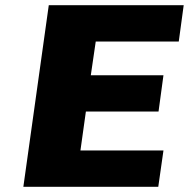

<svg xmlns="http://www.w3.org/2000/svg" viewBox="-20 -720 728 740"><path d="M669 -560H349L330 -430H610L591 -290H311L290 -140H610L590 0H70L168 -700H688Z"/></svg>

Font: Fivo Sans Modern Heavy
Style: Regular
Weight: 900
Designer: Alexander Slobzheninov
Foundry: Alexander Slobzheninov
Version: 1.0